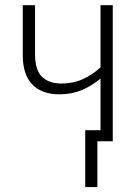

<svg xmlns="http://www.w3.org/2000/svg" viewBox="-20 -551 539 749"><path d="M419.9 -530.8V0H359.9V178.7H312.5V-43H372.1V-244.6Q337.9 -215.8 298.8 -199.5Q259.8 -183.1 211.9 -183.1Q141.6 -183.1 105.2 -222.2Q68.8 -261.2 68.8 -335V-530.8H116.7V-339.4Q116.7 -277.8 143.8 -251.5Q170.9 -225.1 220.2 -225.1Q265.6 -225.1 303 -242.2Q340.3 -259.3 372.1 -288.1V-530.8Z"/></svg>

Font: Open Sans SemiCondensed Light
Style: Regular
Weight: 300
Width: 4
Designer: Monotype Design Team
Foundry: Monotype Imaging Inc.
Version: Version 3.000